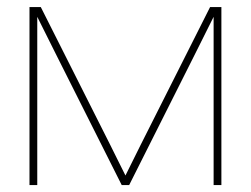

<svg xmlns="http://www.w3.org/2000/svg" viewBox="-20 -536 727 556"><path d="M65.4 0V-515.6H98.1L298.8 -117.2Q310.1 -94.7 321 -72.5Q332 -50.3 343.3 -27.8Q354.5 -50.3 365.5 -72.5Q376.5 -94.7 387.7 -117.2L588.4 -515.6H621.1V0H598.6V-487.3Q570.8 -431.2 542.5 -375L354 0H332.5L144 -375Q115.7 -431.2 87.9 -487.3V0Z"/></svg>

Font: Inter Display Thin
Style: Regular
Weight: 100
Designer: Rasmus Andersson
Foundry: rsms
Version: Version 4.000;git-a52131595